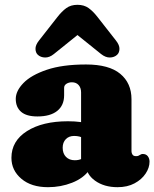

<svg xmlns="http://www.w3.org/2000/svg" viewBox="-20 -764 642 798"><path d="M337 -82.5V-95.5L317 -99V-380Q317 -399 306.8 -410.5Q296.5 -422 279 -422Q266 -422 256.2 -415.8Q246.5 -409.5 246.5 -399V-368Q246.5 -326 217.8 -303Q189 -280 135.5 -280Q90 -280 67.8 -299.2Q45.5 -318.5 45.5 -353Q45.5 -386 77.5 -419Q109.5 -452 174.5 -474Q239.5 -496 337.5 -496Q433 -496 479.8 -457.2Q526.5 -418.5 526.5 -351.5V-135Q526.5 -127.5 530.8 -121.2Q535 -115 545.5 -115Q551.5 -115 555 -116.5Q558.5 -118 561.5 -120Q564 -121.5 566.8 -122.8Q569.5 -124 573.5 -124Q587 -124 594.2 -114.8Q601.5 -105.5 601.5 -92Q601.5 -67 585.2 -42.5Q569 -18 539.2 -2Q509.5 14 468.5 14Q412.5 14 374.8 -13.2Q337 -40.5 337 -82.5ZM27.5 -108Q27.5 -178 92 -219Q156.5 -260 262.5 -260Q291.5 -260 314.2 -256.8Q337 -253.5 351 -247L330 -188.5Q320 -194 310 -196.5Q300 -199 288 -199Q266.5 -199 253.5 -185.5Q240.5 -172 240.5 -150Q240.5 -126 254.2 -112Q268 -98 291 -98Q307 -98 319.5 -103.8Q332 -109.5 338 -116L351 -57Q326.5 -23 279.5 -4.5Q232.5 14 179.5 14Q110 14 68.8 -21Q27.5 -56 27.5 -108ZM350 -657H254L400 -539.5Q419 -524.5 437 -525Q455 -525.5 466.5 -536Q476 -544.5 476.5 -560.5Q477 -576.5 462 -595.5L386 -692.5Q367 -717 348.2 -730.5Q329.5 -744 302 -744Q274.5 -744 255.8 -730.5Q237 -717 218 -692.5L142 -595.5Q127 -576.5 127.5 -560.5Q128 -544.5 137.5 -536Q149 -525.5 167.2 -525Q185.5 -524.5 204 -539.5Z"/></svg>

Font: Fraunces SuperSoft Wonky
Style: Regular
Weight: 900
Version: Version 1.000;[b76b70a41]